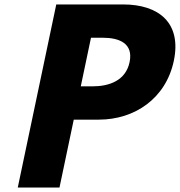

<svg xmlns="http://www.w3.org/2000/svg" viewBox="-20 -845 810 865"><path d="M233.5 -825 60 0H248L312.3 -306H425.3C586.3 -306 727.3 -401 763.1 -571C799 -742 695.5 -825 534.5 -825ZM343.9 -456 389.9 -675H442.9C516.9 -675 581.7 -650 563.8 -565C546.1 -481 470.9 -456 396.9 -456Z"/></svg>

Font: Hussar
Style: BdOblTwo
Weight: 700
Foundry: Cannot Into Space Fonts
Version: Version 2.00